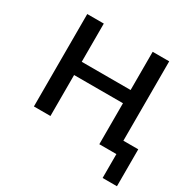

<svg xmlns="http://www.w3.org/2000/svg" viewBox="-145 -639 895 905"><g transform="rotate(30 302.5 -186.5)"><path d="M527 130V0H439V-71H605V130ZM78 0V-503H168V-295H434V-503H524V0H434V-223H168V0Z"/></g></svg>

Font: Mulish Medium
Style: Regular
Weight: 500
Designer: Vernon Adams
Foundry: Vernon Adams
Version: Version 3.603; ttfautohint (v1.8.3)